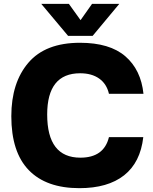

<svg xmlns="http://www.w3.org/2000/svg" viewBox="-20 -967 799 1001"><path d="M397 -744Q552 -744 633.5 -673.5Q715 -603 728 -478H548Q536 -530 497 -557.5Q458 -585 398 -585Q226 -585 226 -370Q226 -145 399 -145Q522 -145 548 -252H727Q712 -120 627 -53Q542 14 394 14Q221 14 130 -80Q39 -174 39 -361Q39 -536 128 -640Q217 -744 397 -744ZM195 -947H339L400 -862L460 -947H602L463 -780H335Z"/></svg>

Font: Nacelle Heavy
Style: Regular
Weight: 800
Designer: Sora Sagano
Foundry: Sora Sagano
Version: Version 1.000;FEAKit 1.0